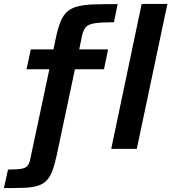

<svg xmlns="http://www.w3.org/2000/svg" viewBox="-75 -763 878 984"><path d="M-55 201 -34 106Q15 106 37 101.5Q59 97 67.5 85Q76 73 80 53L178 -408H61L83 -510H199L211 -567Q222 -620 236 -653.5Q250 -687 271.5 -705Q293 -723 326.5 -731Q360 -739 409 -740.5Q458 -742 528 -742L509 -649Q445 -649 412 -644Q379 -639 366 -625Q353 -611 346 -583L331 -510H479L458 -408H309L215 36Q204 85 192 116Q180 147 161.5 164.5Q143 182 115.5 190Q88 198 46 199.5Q4 201 -55 201ZM495 0 651 -743H783L626 0Z"/></svg>

Font: Saira Expanded SemiBold
Style: Italic
Weight: 600
Width: 7
Italic angle: -12°
Designer: Hector Gatti with collaboration of the Omnibus-Type team
Foundry: Omnibus-Type
Version: Version 1.101